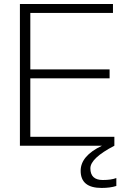

<svg xmlns="http://www.w3.org/2000/svg" viewBox="-20 -718 649 946"><path d="M482.4 0H78.1V-698.2H536.6V-654.3H129.4V-376H520V-332H129.4V-43.9H543.5V0Q425.3 61.5 425.3 111.3Q425.3 168.9 486.3 168.9Q527.8 168.9 553.2 159.2V198.2Q523.4 208 480.5 208Q377.4 208 377.4 123.5Q377.4 49.8 482.4 0Z"/></svg>

Font: Sansation Light
Style: Light
Weight: 300
Designer: Bernd Montag
Version: Version 1.301